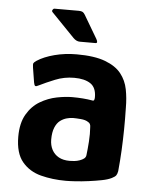

<svg xmlns="http://www.w3.org/2000/svg" viewBox="-49 -684 568 732"><g transform="rotate(5 235.0 -318.0)"><path d="M230 7Q179 7 134.5 -4.5Q90 -16 62.5 -49Q35 -82 35 -145Q35 -197 54.5 -230.5Q74 -264 104.5 -282Q135 -300 168 -306.5Q201 -313 227 -313Q248 -313 267.5 -311.5Q287 -310 304 -307Q313 -304 313 -320Q313 -357 290.5 -372Q268 -387 228 -387Q190 -387 155.5 -373Q121 -359 97 -347Q86 -341 82.5 -343Q79 -345 77 -356L68 -412Q66 -425 68 -429Q70 -433 79 -439Q105 -456 145 -466.5Q185 -477 230 -477Q298 -477 339 -461.5Q380 -446 400.5 -420Q421 -394 427.5 -360.5Q434 -327 434 -291Q435 -249 434.5 -208.5Q434 -168 432 -128Q430 -88 426 -47Q424 -36 420 -30.5Q416 -25 404 -19Q390 -12 367 -7.5Q344 -3 317.5 0.5Q291 4 268 5.5Q245 7 230 7ZM238 -70Q246 -70 256 -71Q266 -72 276 -75.5Q286 -79 292.5 -84Q299 -89 300 -97Q303 -121 305 -150Q307 -179 305 -206Q305 -219 295 -224Q285 -231 266.5 -232.5Q248 -234 236 -234Q227 -234 213.5 -230.5Q200 -227 188 -218Q176 -209 168.5 -191Q161 -173 161 -145Q161 -123 170 -106Q179 -89 196 -79.5Q213 -70 238 -70ZM237 -526Q224 -526 212 -538L124 -629Q120 -633 123 -638Q126 -643 130 -643H223Q233 -643 238 -640Q243 -637 247 -630L299 -542Q308 -526 297 -526Z"/></g></svg>

Font: Glory Thin
Style: Bold
Weight: 700
Version: Version 1.011